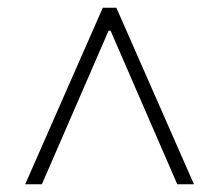

<svg xmlns="http://www.w3.org/2000/svg" viewBox="-20 -723 566 495"><path d="M480 -248H437L265 -644H260L88 -248H45L245 -703H280Z"/></svg>

Font: Brygada 1918 Medium
Style: Regular
Weight: 500
Designer: Mateusz Machalski | Borys Kosmynka | Przemek Hoffer
Foundry: NIEPODLEGLA 2018
Version: Version 3.006